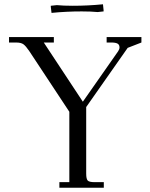

<svg xmlns="http://www.w3.org/2000/svg" viewBox="-20 -875 698 895"><path d="M22 -676.8V-702.1H231V-676.8H184.1L366.2 -400.9L530.8 -636.2Q537.1 -645.5 537.1 -653.8Q537.1 -666.5 528.1 -671.6Q519 -676.8 499 -676.8H477.1V-702.1H639.2V-676.8L575.2 -651.9L381.8 -376V-65.9Q381.8 -41 388.9 -33.4Q396 -25.9 420.9 -25.9H463.9V0H256.8V-25.9H303.2V-354L116.2 -637.2Q100.6 -660.2 89.4 -668.5Q78.1 -676.8 55.2 -676.8ZM216.8 -842.8V-848.1L245.1 -851.1Q274.9 -848.1 318.8 -848.1Q389.6 -848.1 460 -855L462.9 -827.1V-821.8L435.1 -818.8Q405.3 -821.8 360.8 -821.8Q290 -821.8 220.2 -814.9Z"/></svg>

Font: Dihjauti S
Style: Regular
Weight: 400
Designer: T. Christopher White
Version: Version 3.0.0